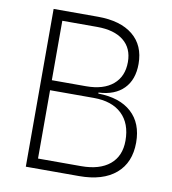

<svg xmlns="http://www.w3.org/2000/svg" viewBox="-79 -762 744 831"><g transform="rotate(10 293.0 -346.5)"><path d="M89.8 0V-693.4H284.2Q383.8 -693.4 438.5 -648.7Q493.2 -604 493.2 -522.5Q493.2 -453.1 454.3 -413.6Q415.5 -374 343.8 -370.6V-366.2Q438.5 -364.7 490.2 -317.6Q542 -270.5 542 -185.5Q542 -97.2 485.1 -48.6Q428.2 0 324.2 0ZM135.7 -43.9H325.2Q406.2 -43.9 450.7 -80.8Q495.1 -117.7 495.1 -185.5Q495.1 -261.2 451.4 -302.7Q407.7 -344.2 328.1 -344.2H135.7ZM135.7 -388.2H286.1Q362.3 -388.2 404.3 -423.6Q446.3 -459 446.3 -522.5Q446.3 -583.5 405 -616.5Q363.8 -649.4 289.1 -649.4H135.7Z"/></g></svg>

Font: Cascadia Mono NF ExtraLight
Style: Regular
Weight: 200
Monospace: yes
Designer: Aaron Bell
Foundry: Saja Typeworks
Version: Version 2404.023; ttfautohint (v1.8.4)